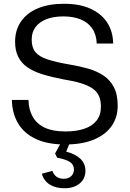

<svg xmlns="http://www.w3.org/2000/svg" viewBox="-20 -757 687 1018"><path d="M326 9Q231 9 168.5 -21Q106 -51 75 -104.5Q44 -158 43 -227H131Q132 -176 153.5 -138Q175 -100 217.5 -80Q260 -60 327 -60Q384 -60 426 -74Q468 -88 491.5 -117Q515 -146 515 -191Q515 -226 504 -249.5Q493 -273 469 -289Q445 -305 406.5 -316.5Q368 -328 312 -337Q250 -349 202.5 -364Q155 -379 123.5 -401.5Q92 -424 76 -457Q60 -490 60 -536Q60 -597 91 -642.5Q122 -688 180 -712.5Q238 -737 320 -737Q403 -737 460.5 -710.5Q518 -684 548.5 -637Q579 -590 580 -526H493Q491 -574 469 -606Q447 -638 408 -654Q369 -670 316 -670Q263 -670 225.5 -655Q188 -640 168 -613Q148 -586 148 -547Q148 -505 167.5 -481Q187 -457 232 -442Q277 -427 354 -414Q403 -406 448 -393Q493 -380 528 -357Q563 -334 583.5 -295.5Q604 -257 604 -196Q604 -135 572 -89Q540 -43 478 -17Q416 9 326 9ZM319 241Q276 241 244 221.5Q212 202 202 164L258 149Q264 168 278.5 179Q293 190 316 191Q343 191 357.5 177Q372 163 372 141Q372 116 351 102Q330 88 283 79L272 57L311 -14H356L331 47Q379 59 406 84.5Q433 110 433 149Q433 191 401.5 216.5Q370 242 319 241Z"/></svg>

Font: Mona Sans ExtraLight
Style: Regular
Weight: 400
Version: Version 2.000